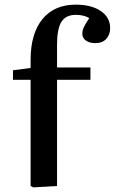

<svg xmlns="http://www.w3.org/2000/svg" viewBox="-20 -802 495 828"><path d="M124 6 112 0V-458H36V-499L112 -509V-544Q112 -657 163 -719.5Q214 -782 307 -782Q374 -782 414.5 -754.5Q455 -727 455 -681Q455 -652 438 -634Q421 -616 392 -616Q366 -616 350.5 -627Q335 -638 335 -657Q335 -670 341 -683.5Q347 -697 365 -724Q341 -738 307 -738Q264 -738 245 -708Q226 -678 226 -609V-511H370V-458H226V0Z"/></svg>

Font: Literata 36pt Medium
Style: Regular
Weight: 500
Designer: Latin by Veronika Burian and Jose Scaglione. Greek by Irene Vlachou. Cyrillic by Vera Evstafieva.
Foundry: TypeTogether
Version: Version 3.002